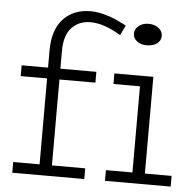

<svg xmlns="http://www.w3.org/2000/svg" viewBox="-52 -786 853 839"><g transform="rotate(5 374.5 -366.5)"><path d="M202.1 -547.9V-471.2H359.9V-423.8H202.1V-46.9H348.1V0H32.2V-46.9H147.9V-423.8H32.2V-471.2H147.9V-544.9Q147.9 -637.7 192.9 -685.3Q237.8 -732.9 312 -732.9Q339.8 -732.9 370.4 -724.9Q400.9 -716.8 420.7 -708Q440.4 -699.2 470.2 -684.1L449.2 -640.1Q375 -685.1 315.9 -685.1Q265.6 -685.1 233.9 -651.6Q202.1 -618.2 202.1 -547.9ZM568.8 -606Q543 -606 525.9 -618.9Q508.8 -631.8 508.8 -651.9Q508.8 -671.9 526.1 -686Q543.5 -700.2 568.8 -700.2Q596.2 -700.2 613.5 -686.3Q630.9 -672.4 630.9 -651.9Q630.9 -631.8 613.8 -618.9Q596.7 -606 568.8 -606ZM609.9 -46.9H727.1V0H439V-46.9H555.2V-424.8H439V-471.2H609.9Z"/></g></svg>

Font: BioRhyme Light
Style: Regular
Weight: 300
Designer: Aoife Mooney
Foundry: Aoife Mooney Type
Version: Version 1.500;PS 001.500;hotconv 1.0.88;makeotf.lib2.5.64775